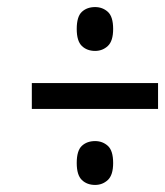

<svg xmlns="http://www.w3.org/2000/svg" viewBox="-20 -629 467 543"><path d="M249 -485Q226 -485 211.5 -499Q197 -513 197 -547Q197 -582 211.5 -595.5Q226 -609 249 -609Q270 -609 285 -595.5Q300 -582 300 -547Q300 -513 285 -499Q270 -485 249 -485ZM70 -321V-394H427V-321ZM249 -106Q226 -106 211.5 -120Q197 -134 197 -168Q197 -203 211.5 -216.5Q226 -230 249 -230Q270 -230 285 -216.5Q300 -203 300 -168Q300 -134 285 -120Q270 -106 249 -106Z"/></svg>

Font: Noto Serif Tamil ExtraCondensed Black
Style: Italic
Weight: 900
Width: 2
Italic angle: -12°
Designer: Indian Type Foundry, Tom Grace, and the Monotype Design Team
Foundry: Monotype Imaging Inc.
Version: Version 2.003; ttfautohint (v1.8.4.7-5d5b)